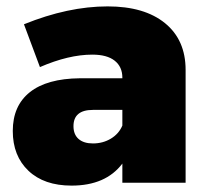

<svg xmlns="http://www.w3.org/2000/svg" viewBox="-20 -572 647 601"><path d="M20 -162Q20 -241 73.5 -283.5Q127 -326 230 -327H363V-329Q363 -363 339 -382Q315 -401 269 -401Q195 -401 105 -362L55 -496Q193 -552 317 -552Q432 -552 496.5 -499.5Q561 -447 561 -353V0H363V-60Q311 9 204 9Q118 9 69 -37.5Q20 -84 20 -162ZM210 -177Q210 -151 226 -137Q242 -123 271 -123Q302 -123 327 -138Q352 -153 363 -179V-228H271Q210 -228 210 -177Z"/></svg>

Font: Trueno
Style: ExBd
Weight: 800
Designer: Julieta Ulanovsky
Foundry: Julieta Ulanovsky
Version: Version 3.001b